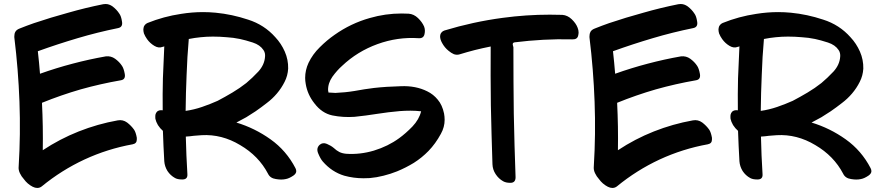

<svg xmlns="http://www.w3.org/2000/svg" viewBox="-20 -845 4369 949"><path d="M642.6 -204.1Q628.9 -223.6 608.4 -239.3Q586.9 -254.9 561.5 -250Q462.9 -232.4 369.1 -195.3Q275.4 -158.2 191.4 -102.5Q192.4 -161.1 191.4 -219.7Q190.4 -278.3 187.5 -336.9Q281.2 -375 378.9 -403.3Q476.6 -430.7 577.1 -448.2Q601.6 -452.1 596.7 -479.5Q591.8 -506.8 583 -519.5Q570.3 -539.1 548.8 -554.7Q528.3 -569.3 502.9 -566.4Q419.9 -551.8 338.9 -530.3Q256.8 -508.8 177.7 -480.5Q175.8 -507.8 172.9 -536.1Q169.9 -564.5 167 -591.8Q264.6 -627 363.3 -656.2Q461.9 -685.5 563.5 -706.1Q587.9 -710.9 583 -738.3Q579.1 -765.6 569.3 -778.3Q556.6 -797.9 536.1 -813.5Q519.5 -825.2 502 -825.2Q496.1 -825.2 490.2 -824.2Q402.3 -806.6 317.4 -782.2Q231.4 -758.8 147.5 -730.5Q129.9 -723.6 112.3 -717.8Q93.8 -710.9 77.1 -704.1Q61.5 -698.2 55.7 -687.5Q50.8 -678.7 50.8 -666Q50.8 -663.1 50.8 -660.2Q70.3 -502 76.2 -341.8Q82 -181.6 72.3 -22.5Q70.3 -5.9 78.1 10.7Q85.9 27.3 97.7 40Q115.2 64.5 141.6 78.1Q153.3 84 164.1 84Q176.8 84 186.5 76.2Q284.2 -3.9 397.5 -56.6Q511.7 -109.4 635.7 -131.8Q656.2 -135.7 656.2 -155.3Q656.2 -159.2 656.2 -164.1Q651.4 -191.4 642.6 -204.1Z M1032.2 -664.1Q1066.4 -664.1 1099.6 -661.1Q1132.8 -659.2 1166 -652.3Q1193.4 -646.5 1229.5 -634.8Q1265.6 -623 1282.2 -597.7Q1287.1 -590.8 1289.1 -582Q1291 -573.2 1290 -564.5Q1287.1 -524.4 1256.8 -491.2Q1226.6 -459 1197.3 -434.6Q1165 -409.2 1128.9 -387.7Q1092.8 -366.2 1055.7 -346.7Q1018.6 -330.1 978.5 -316.4Q938.5 -302.7 897.5 -296.9Q898.4 -385.7 902.3 -474.6Q905.3 -563.5 913.1 -652.3Q942.4 -658.2 972.7 -661.1Q1002 -664.1 1032.2 -664.1ZM1440.4 -13.7Q1395.5 -100.6 1317.4 -156.2Q1239.3 -211.9 1148.4 -239.3Q1172.9 -252 1197.3 -265.6Q1220.7 -280.3 1243.2 -294.9Q1271.5 -314.5 1298.8 -335.9Q1326.2 -356.4 1348.6 -382.8Q1371.1 -409.2 1386.7 -440.4Q1402.3 -470.7 1404.3 -505.9Q1405.3 -549.8 1387.7 -589.8Q1370.1 -629.9 1340.8 -661.1Q1286.1 -722.7 1206.1 -748Q1127 -774.4 1045.9 -782.2Q1014.6 -785.2 983.4 -785.2Q929.7 -785.2 875 -776.4Q789.1 -763.7 709 -731.4Q700.2 -727.5 695.3 -720.7Q690.4 -714.8 689.5 -707Q688.5 -703.1 688.5 -699.2Q688.5 -690.4 691.4 -679.7Q697.3 -665 707 -651.4Q721.7 -630.9 743.2 -618.2Q764.6 -605.5 783.2 -613.3Q785.2 -613.3 788.1 -614.3Q790 -615.2 792 -616.2Q788.1 -537.1 785.2 -458Q783.2 -379.9 784.2 -299.8Q776.4 -300.8 769.5 -299.8Q763.7 -298.8 756.8 -293.9Q750 -287.1 748 -277.3Q747.1 -266.6 748 -257.8Q751 -243.2 760.7 -226.6Q771.5 -210 785.2 -198.2Q787.1 -160.2 788.1 -123Q790 -85.9 792 -47.9Q793.9 -22.5 807.6 0Q822.3 22.5 845.7 35.2Q858.4 42 878.9 42Q880.9 42 883.8 42Q908.2 41 906.2 15.6Q903.3 -30.3 901.4 -77.1Q899.4 -123 898.4 -169.9Q918 -170.9 937.5 -173.8Q957 -175.8 976.6 -176.8Q1076.2 -182.6 1167 -127.9Q1258.8 -74.2 1304.7 13.7Q1315.4 36.1 1343.8 40Q1371.1 44.9 1392.6 40Q1409.2 37.1 1430.7 22.5Q1444.3 12.7 1444.3 1Q1444.3 -5.9 1440.4 -13.7Z M2174.8 -284.2Q2166 -326.2 2143.6 -352.5Q2122.1 -378.9 2091.8 -393.6Q2035.2 -421.9 1961.9 -418.9Q1887.7 -417 1828.1 -410.2Q1780.3 -404.3 1733.4 -395.5Q1686.5 -387.7 1637.7 -385.7Q1629.9 -385.7 1621.1 -386.7Q1612.3 -387.7 1603.5 -387.7Q1602.5 -391.6 1602.5 -394.5Q1601.6 -398.4 1601.6 -398.4Q1600.6 -433.6 1623 -465.8Q1646.5 -498 1670.9 -519.5Q1746.1 -590.8 1845.7 -627Q1945.3 -663.1 2048.8 -656.2Q2073.2 -654.3 2078.1 -675.8Q2083 -696.3 2076.2 -713.9Q2066.4 -736.3 2045.9 -755.9Q2025.4 -775.4 2000 -777.3Q1982.4 -778.3 1964.8 -778.3Q1884.8 -778.3 1807.6 -755.9Q1713.9 -729.5 1633.8 -672.9Q1595.7 -646.5 1560.5 -611.3Q1525.4 -577.1 1504.9 -534.2Q1488.3 -498 1488.3 -460Q1488.3 -445.3 1491.2 -429.7Q1500 -377 1534.2 -334Q1571.3 -285.2 1623 -274.4Q1675.8 -263.7 1732.4 -267.6Q1789.1 -273.4 1843.8 -282.2Q1899.4 -291 1956.1 -295.9Q1982.4 -297.9 2008.8 -297.9Q2035.2 -297.9 2061.5 -294.9Q2051.8 -254.9 2018.6 -219.7Q1985.4 -185.5 1953.1 -162.1Q1898.4 -122.1 1828.1 -100.6Q1758.8 -80.1 1690.4 -85Q1670.9 -86.9 1657.2 -93.8Q1643.6 -100.6 1628.9 -114.3Q1616.2 -125 1595.7 -133.8Q1575.2 -142.6 1559.6 -128.9Q1542 -112.3 1552.7 -86.9Q1563.5 -60.5 1575.2 -46.9Q1620.1 4.9 1681.6 23.4Q1727.5 36.1 1776.4 36.1Q1792 36.1 1807.6 35.2Q1841.8 32.2 1876 23.4Q1911.1 14.6 1942.4 2Q1985.4 -15.6 2025.4 -40Q2065.4 -65.4 2097.7 -98.6Q2132.8 -134.8 2159.2 -183.6Q2177.7 -216.8 2177.7 -252.9Q2177.7 -268.6 2174.8 -284.2Z M2835 -708Q2827.1 -729.5 2805.7 -750Q2785.2 -769.5 2759.8 -771.5Q2728.5 -772.5 2697.3 -772.5Q2581.1 -772.5 2464.8 -756.8Q2318.4 -737.3 2176.8 -694.3Q2168 -691.4 2163.1 -685.5Q2158.2 -680.7 2156.2 -672.9Q2155.3 -668.9 2155.3 -665Q2155.3 -650.4 2165 -632.8Q2177.7 -609.4 2197.3 -593.8Q2210 -583 2223.6 -577.1Q2238.3 -572.3 2251 -576.2Q2289.1 -587.9 2327.1 -597.7Q2366.2 -607.4 2405.3 -615.2Q2404.3 -469.7 2406.2 -324.2Q2409.2 -178.7 2414.1 -33.2Q2415 -6.8 2429.7 15.6Q2444.3 38.1 2466.8 50.8Q2480.5 58.6 2501 58.6Q2502.9 58.6 2504.9 58.6Q2528.3 57.6 2528.3 31.2Q2522.5 -127 2519.5 -284.2Q2517.6 -441.4 2517.6 -599.6Q2517.6 -606.4 2517.6 -611.3Q2516.6 -617.2 2514.6 -623Q2513.7 -627.9 2515.6 -631.8Q2518.6 -634.8 2523.4 -635.7Q2593.8 -644.5 2665 -648.4Q2737.3 -652.3 2808.6 -650.4Q2834 -649.4 2837.9 -669.9Q2839.8 -677.7 2839.8 -684.6Q2839.8 -696.3 2835 -708Z M3485.4 -204.1Q3471.7 -223.6 3451.2 -239.3Q3429.7 -254.9 3404.3 -250Q3305.7 -232.4 3211.9 -195.3Q3118.2 -158.2 3034.2 -102.5Q3035.2 -161.1 3034.2 -219.7Q3033.2 -278.3 3030.3 -336.9Q3124 -375 3221.7 -403.3Q3319.3 -430.7 3419.9 -448.2Q3444.3 -452.1 3439.5 -479.5Q3434.6 -506.8 3425.8 -519.5Q3413.1 -539.1 3391.6 -554.7Q3371.1 -569.3 3345.7 -566.4Q3262.7 -551.8 3181.6 -530.3Q3099.6 -508.8 3020.5 -480.5Q3018.6 -507.8 3015.6 -536.1Q3012.7 -564.5 3009.8 -591.8Q3107.4 -627 3206.1 -656.2Q3304.7 -685.5 3406.2 -706.1Q3430.7 -710.9 3425.8 -738.3Q3421.9 -765.6 3412.1 -778.3Q3399.4 -797.9 3378.9 -813.5Q3362.3 -825.2 3344.7 -825.2Q3338.9 -825.2 3333 -824.2Q3245.1 -806.6 3160.2 -782.2Q3074.2 -758.8 2990.2 -730.5Q2972.7 -723.6 2955.1 -717.8Q2936.5 -710.9 2919.9 -704.1Q2904.3 -698.2 2898.4 -687.5Q2893.6 -678.7 2893.6 -666Q2893.6 -663.1 2893.6 -660.2Q2913.1 -502 2918.9 -341.8Q2924.8 -181.6 2915 -22.5Q2913.1 -5.9 2920.9 10.7Q2928.7 27.3 2940.4 40Q2958 64.5 2984.4 78.1Q2996.1 84 3006.8 84Q3019.5 84 3029.3 76.2Q3127 -3.9 3240.2 -56.6Q3354.5 -109.4 3478.5 -131.8Q3499 -135.7 3499 -155.3Q3499 -159.2 3499 -164.1Q3494.1 -191.4 3485.4 -204.1Z M3875 -664.1Q3909.2 -664.1 3942.4 -661.1Q3975.6 -659.2 4008.8 -652.3Q4036.1 -646.5 4072.3 -634.8Q4108.4 -623 4125 -597.7Q4129.9 -590.8 4131.8 -582Q4133.8 -573.2 4132.8 -564.5Q4129.9 -524.4 4099.6 -491.2Q4069.3 -459 4040 -434.6Q4007.8 -409.2 3971.7 -387.7Q3935.5 -366.2 3898.4 -346.7Q3861.3 -330.1 3821.3 -316.4Q3781.2 -302.7 3740.2 -296.9Q3741.2 -385.7 3745.1 -474.6Q3748 -563.5 3755.9 -652.3Q3785.2 -658.2 3815.4 -661.1Q3844.7 -664.1 3875 -664.1ZM4283.2 -13.7Q4238.3 -100.6 4160.2 -156.2Q4082 -211.9 3991.2 -239.3Q4015.6 -252 4040 -265.6Q4063.5 -280.3 4085.9 -294.9Q4114.3 -314.5 4141.6 -335.9Q4168.9 -356.4 4191.4 -382.8Q4213.9 -409.2 4229.5 -440.4Q4245.1 -470.7 4247.1 -505.9Q4248 -549.8 4230.5 -589.8Q4212.9 -629.9 4183.6 -661.1Q4128.9 -722.7 4048.8 -748Q3969.7 -774.4 3888.7 -782.2Q3857.4 -785.2 3826.2 -785.2Q3772.5 -785.2 3717.8 -776.4Q3631.8 -763.7 3551.8 -731.4Q3543 -727.5 3538.1 -720.7Q3533.2 -714.8 3532.2 -707Q3531.2 -703.1 3531.2 -699.2Q3531.2 -690.4 3534.2 -679.7Q3540 -665 3549.8 -651.4Q3564.5 -630.9 3585.9 -618.2Q3607.4 -605.5 3626 -613.3Q3627.9 -613.3 3630.9 -614.3Q3632.8 -615.2 3634.8 -616.2Q3630.9 -537.1 3627.9 -458Q3626 -379.9 3627 -299.8Q3619.1 -300.8 3612.3 -299.8Q3606.4 -298.8 3599.6 -293.9Q3592.8 -287.1 3590.8 -277.3Q3589.8 -266.6 3590.8 -257.8Q3593.8 -243.2 3603.5 -226.6Q3614.3 -210 3627.9 -198.2Q3629.9 -160.2 3630.9 -123Q3632.8 -85.9 3634.8 -47.9Q3636.7 -22.5 3650.4 0Q3665 22.5 3688.5 35.2Q3701.2 42 3721.7 42Q3723.6 42 3726.6 42Q3751 41 3749 15.6Q3746.1 -30.3 3744.1 -77.1Q3742.2 -123 3741.2 -169.9Q3760.7 -170.9 3780.3 -173.8Q3799.8 -175.8 3819.3 -176.8Q3918.9 -182.6 4009.8 -127.9Q4101.6 -74.2 4147.5 13.7Q4158.2 36.1 4186.5 40Q4213.9 44.9 4235.4 40Q4252 37.1 4273.4 22.5Q4287.1 12.7 4287.1 1Q4287.1 -5.9 4283.2 -13.7Z"/></svg>

Font: TroubleSide
Style: Comic
Weight: 400
Designer: Koroletov
Version: 1_5